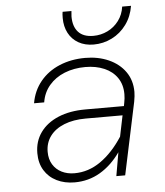

<svg xmlns="http://www.w3.org/2000/svg" viewBox="-55 -825 760 886"><g transform="rotate(-5 325.0 -382.5)"><path d="M468 -109Q427 -51 373.5 -19.5Q320 12 255 12Q209 12 172.5 -6Q136 -24 115.5 -57.5Q95 -91 95 -137Q95 -192 124.5 -233Q154 -274 207.5 -296.5Q261 -319 333 -319H512L515 -335Q519 -354 519 -374Q519 -418 497.5 -449.5Q476 -481 437.5 -497.5Q399 -514 350 -514Q297 -514 253.5 -496.5Q210 -479 182 -446Q154 -413 147 -368H100Q110 -426 145 -468.5Q180 -511 234 -533.5Q288 -556 353 -556Q413 -556 461.5 -534.5Q510 -513 538 -473.5Q566 -434 566 -380Q566 -362 561 -335L490 0H449ZM258 -30Q323 -30 379.5 -69.5Q436 -109 482 -180L502 -277H331Q274 -277 231.5 -260Q189 -243 166 -212Q143 -181 143 -139Q143 -105 158 -80.5Q173 -56 199 -43Q225 -30 258 -30ZM266 -748Q266 -767 268 -777H309Q307 -759 307 -752Q307 -705 330.5 -679.5Q354 -654 400 -654Q435 -654 466 -669Q497 -684 518 -712Q539 -740 544 -777H585Q577 -728 550 -691Q523 -654 483 -634Q443 -614 398 -614Q358 -614 328 -631Q298 -648 282 -678.5Q266 -709 266 -748Z"/></g></svg>

Font: Azeret Mono Thin
Style: Italic
Weight: 100
Italic angle: -12°
Designer: Martin Vácha
Foundry: Displaay
Version: Version 1.000; Glyphs 3.0.3, build 3074